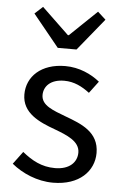

<svg xmlns="http://www.w3.org/2000/svg" viewBox="-54 -784 527 835"><g transform="rotate(5 209.5 -367.0)"><path d="M209 12C324 12 387 -54 387 -133C387 -225 309 -254 239 -280C184 -301 131 -318 131 -364C131 -401 159 -434 220 -434C263 -434 298 -416 331 -391L370 -443C333 -473 280 -498 219 -498C114 -498 52 -438 52 -360C52 -278 128 -245 197 -220C250 -200 308 -178 308 -128C308 -86 276 -52 212 -52C154 -52 111 -76 69 -110L28 -55C74 -17 140 12 209 12ZM179 -574H261L375 -714L340 -746L222 -633H218L100 -746L65 -714Z"/></g></svg>

Font: Giro Sans Regular
Style: Regular
Weight: 400
Designer: Paul D. Hunt
Foundry: Adobe Systems Incorporated
Version: Version 1.000;PS 1.0;hotconv 1.0.88;makeotf.lib2.5.647800